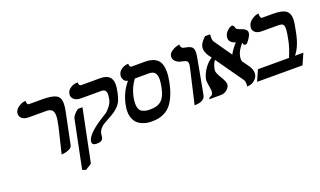

<svg xmlns="http://www.w3.org/2000/svg" viewBox="-80 -1059 2929 1755"><g transform="rotate(-20 1384.5 -181.5)"><path d="M355 13.2 415 -235.8Q418.9 -253.9 419.9 -262.2Q429.7 -305.2 430.2 -335.9Q430.2 -375 413.1 -392.1Q396 -409.2 359.9 -409.2H188Q148.9 -409.2 126.5 -426.5Q104 -443.8 104 -472.2Q104 -480 105 -484.9Q110.8 -512.7 137.5 -532.2Q164.1 -551.8 187.5 -557.1L210.9 -562Q212.9 -522 231 -522H356Q455.1 -522 494.1 -500.5Q533.2 -479 533.2 -419.9Q533.2 -389.2 523.9 -344.2L460.9 -37.1Q457 -17.1 430.4 -4.6Q403.8 7.8 379.4 10.7Z M515.6 221.2 482.9 209 576.7 -252Q583.5 -289.1 637.7 -328.1H681.6L578.6 178.2Q576.7 188 515.6 221.2ZM759.8 -42Q759.8 -41 759.3 -37.1Q758.8 -33.2 758.8 -30Q758.8 -26.9 757.3 -19Q755.9 -11.2 754.9 -6.8Q748 30.3 691.9 29.8Q647.9 29.8 647.9 0Q647.9 -7.8 648.9 -12.2Q664.1 -83 834 -186Q847.2 -192.9 864 -205.3Q880.9 -217.8 904.8 -247.8Q928.7 -277.8 935.5 -310.1Q941.4 -342.3 941.9 -358.9Q941.9 -408.7 896 -409.2H695.8Q655.8 -409.2 632.8 -427.5Q609.9 -445.8 609.9 -474.1Q609.9 -477.1 611.8 -486.8Q617.7 -516.6 644.3 -534.2Q670.9 -551.8 694.3 -554.7L717.8 -557.1Q717.8 -522 738.8 -522H923.8Q1039.1 -522 1038.6 -420.9Q1038.6 -392.1 1028.8 -344.2Q1020 -300.3 1006.3 -269.5Q992.7 -238.8 968.8 -216.3Q944.8 -193.8 926.3 -181.4Q907.7 -168.9 866.7 -147Q830.6 -127.9 813.7 -116.9Q796.9 -106 780.8 -86.4Q764.6 -66.9 759.8 -42Z M1357.4 -411.1H1221.2Q1171.4 -346.2 1152.3 -257.8Q1145.5 -222.7 1145.5 -194.8Q1145.5 -160.6 1155.5 -139.9Q1165.5 -119.1 1185.1 -110.6Q1204.6 -102.1 1220 -99.6Q1235.4 -97.2 1258.3 -97.2Q1288.1 -97.2 1310.8 -102.1Q1333.5 -106.9 1356.4 -122.1Q1379.4 -137.2 1395.8 -169.2Q1412.1 -201.2 1422.4 -250Q1432.1 -299.8 1432.1 -329.1Q1432.1 -370.1 1414.8 -390.6Q1397.5 -411.1 1357.4 -411.1ZM1234.4 11.2Q1212.4 11.2 1190.9 8.1Q1169.4 4.9 1143.3 -5.6Q1117.2 -16.1 1098.4 -33Q1079.6 -49.8 1066.4 -80.3Q1053.2 -110.8 1053.2 -150.9Q1053.2 -181.6 1060.5 -215.8Q1082.5 -327.6 1155.3 -413.1Q1129.4 -418 1118.4 -436Q1107.4 -454.1 1107.4 -474.1Q1107.4 -481 1108.4 -483.9Q1114.3 -516.1 1139.9 -534.7Q1165.5 -553.2 1188 -556.2L1210.4 -559.1Q1210.4 -523.9 1230.5 -523.9H1363.3Q1437.5 -523.9 1477.5 -488.5Q1517.6 -453.1 1517.6 -370.1Q1517.6 -325.2 1505.4 -267.1Q1491.2 -196.3 1467.8 -144Q1444.3 -91.8 1418.9 -62.5Q1393.6 -33.2 1360.4 -16.1Q1327.1 1 1298.8 6.1Q1270.5 11.2 1234.4 11.2Z M1650.9 5.9 1730 -335.9Q1733.9 -353 1733.9 -367.2Q1733.9 -388.2 1722.9 -396Q1711.9 -403.8 1686 -409.2Q1647 -415 1624 -434.6Q1601.1 -454.1 1601.1 -480Q1601.1 -488.8 1602.1 -493.2Q1606.9 -517.1 1633.5 -535.2Q1660.2 -553.2 1684.6 -559.1L1709 -564.9V-561Q1709 -545.9 1716.1 -536.4Q1723.1 -526.9 1728.5 -524.9Q1733.9 -522.9 1745.1 -521Q1767.1 -517.1 1779.1 -513.4Q1791 -509.8 1804 -502.4Q1816.9 -495.1 1822.5 -482.2Q1828.1 -469.2 1828.1 -449.2Q1828.1 -429.2 1824.2 -405.8Q1814.5 -351.6 1792.7 -234.4Q1771 -117.2 1759.3 -55.2Q1748 5.9 1650.9 5.9Z M2341.8 -440.9Q2336.9 -418 2314.5 -387Q2292 -356 2283.7 -356Q2260.7 -356 2255.9 -372.1H2256.8Q2265.6 -378.9 2252.9 -379.9Q2203.1 -321.8 2194.8 -274.9Q2191.9 -261.7 2191.9 -249.8Q2191.9 -237.8 2194.8 -230H2190.9Q2208 -207 2241.7 -159.2Q2268.6 -120.1 2268.6 -85Q2268.6 -73.7 2266.6 -67.9Q2261.7 -40 2232.7 -15.6Q2203.6 8.8 2161.6 8.8Q2163.6 -9.3 2163.6 -17.1Q2163.6 -42 2154.8 -55.2Q2121.6 -102.1 2061.3 -188Q2001 -273.9 1967.8 -320.8Q1944.8 -291 1935.5 -245.1Q1933.6 -235.4 1933.6 -229Q1933.6 -204.1 1961.9 -158.2Q1998 -100.1 1997.6 -74.2Q1997.6 -68.4 1996.6 -64.9Q1991.7 -40 1965.8 -20Q1939.9 0 1913.6 0H1797.9V-2.9Q1797.9 -8.8 1804.9 -14.9Q1812 -21 1820.8 -22Q1825.7 -22.9 1831.8 -31.5Q1837.9 -40 1839.8 -50Q1841.8 -60.1 1841.8 -64Q1841.8 -69.8 1836.9 -105Q1829.1 -147 1828.6 -168Q1828.6 -175.8 1830.6 -186Q1839.4 -227.1 1869.6 -273.9Q1899.9 -320.8 1946.8 -351.1Q1942.9 -356 1935.3 -366.5Q1927.7 -377 1923.8 -381.8Q1897.9 -422.9 1897.9 -456.1Q1897.9 -462.9 1899.9 -473.1Q1906.7 -510.3 1956.5 -555.2H2005.9Q2003.9 -533.2 2003.9 -523.9Q2003.9 -500 2011.7 -485.8Q2032.7 -455.1 2074.2 -396Q2115.7 -336.9 2132.8 -312Q2161.6 -363.8 2201.7 -405.8Q2141.6 -423.8 2141.6 -467.8Q2141.6 -476.6 2142.6 -481Q2148.4 -510.7 2168.7 -531.2Q2189 -551.8 2205.6 -557.6L2222.7 -563Q2240.7 -546.9 2240.7 -542V-538.1Q2240.7 -519 2276.9 -506.8Q2342.8 -486.8 2342.8 -452.1Q2342.8 -450.2 2342.3 -446.5Q2341.8 -442.9 2341.8 -440.9Z M2607.9 -535.2Q2698.7 -535.2 2733.6 -509.5Q2768.6 -483.9 2768.6 -429.2Q2768.6 -390.1 2749.5 -301.8Q2724.6 -173.8 2668 -106H2749.5L2702.6 0H2260.7L2307.6 -106H2609.9Q2646 -190.9 2658.7 -256.8Q2674.8 -331.1 2674.8 -368.2Q2674.8 -401.4 2661.4 -410.6Q2647.9 -419.9 2612.8 -419.9H2460.9Q2420.9 -419.9 2398.4 -437Q2376 -454.1 2376 -481Q2376 -490.7 2377.9 -496.1Q2383.8 -528.3 2410.6 -550Q2437.5 -571.8 2461.4 -578.1L2484.9 -584Q2486.8 -535.2 2502 -535.2Z"/></g></svg>

Font: Linux Libertine O
Style: Semibold Italic
Weight: 600
Italic angle: -11.5°
Designer: Philipp H. Poll
Foundry: Philipp H. Poll
Version: Version 5.1.2